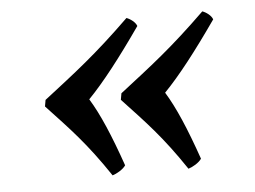

<svg xmlns="http://www.w3.org/2000/svg" viewBox="-37 -452 630 474"><g transform="rotate(-5 277.5 -215.0)"><path d="M72.6 -207C129.7 -145.9 168 -106.7 224.1 -23C234.2 -26 250.3 -35 257 -45C230.8 -120.5 207.1 -176 183 -215C220.9 -254 264.2 -309.5 317 -385C313.7 -395 300.8 -404 291.9 -407C206.2 -323.3 154.1 -284.1 75.4 -223ZM260.6 -207C317.7 -145.9 356 -106.7 412.1 -23C422.2 -26 438.3 -35 445 -45C418.8 -120.5 395.1 -176 371 -215C408.9 -254 452.2 -309.5 505 -385C501.7 -395 488.8 -404 479.9 -407C394.2 -323.3 342.1 -284.1 263.4 -223Z"/></g></svg>

Font: Linux Biolinum O 
Style: Bold Italic
Weight: 700
Designer: Philipp H. Poll
Foundry: Philipp H. Poll
Version: Version 1.3.2